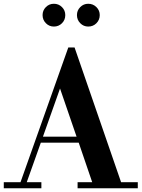

<svg xmlns="http://www.w3.org/2000/svg" viewBox="-25 -1000 752 1020"><path d="M-4.9 0V-32.2H84L337.9 -748H371.1L618.2 -32.2H707V0H387.2V-32.2H464.8L393.1 -242.2H191.9L117.2 -32.2H194.8V0ZM201.2 -919.9Q201.2 -944.8 218.8 -962.4Q236.3 -980 261.2 -980Q286.6 -980 304.2 -962.4Q321.8 -944.8 321.8 -919.9Q321.8 -894 304.2 -876.5Q286.6 -858.9 261.2 -858.9Q236.3 -858.9 218.8 -876.7Q201.2 -894.5 201.2 -919.9ZM203.1 -273.9H381.8L293.9 -529.8ZM383.8 -919.9Q383.8 -944.8 401.4 -962.4Q418.9 -980 443.8 -980Q469.2 -980 487.1 -962.4Q504.9 -944.8 504.9 -919.9Q504.9 -894.5 487.3 -876.7Q469.7 -858.9 443.8 -858.9Q418.9 -858.9 401.4 -876.7Q383.8 -894.5 383.8 -919.9Z"/></svg>

Font: Fin Serif Display
Style: Italic
Weight: 400
Designer: J. Blake Harris
Version: Version 1.006;FEAKit 1.0